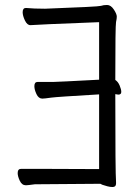

<svg xmlns="http://www.w3.org/2000/svg" viewBox="-20 -734 540 771"><path d="M449 -667Q449 -659 446 -645.5Q443 -632 443 -413Q454 -406 460.5 -390.5Q467 -375 467 -365Q467 -354 455 -354L443 -356Q443 -39 446 -3V3Q446 17 432 17Q422 17 411 14Q400 11 391 8L383 4L120 6Q91 10 84 10Q68 10 59.5 -8Q51 -26 51 -39Q51 -56 65 -56H129Q144 -56 378 -55V-355Q207 -345 186 -342Q158 -338 150 -338Q135 -338 126.5 -356Q118 -374 118 -388Q118 -405 131 -405H195Q209 -405 378 -414V-645Q120 -635 102 -633Q89 -633 80 -652Q71 -671 71 -685Q71 -702 84 -702Q116 -699 161 -699Q376 -707 385.5 -710.5Q395 -714 410 -714Q425 -714 437 -696Q449 -678 449 -667Z"/></svg>

Font: Moon Stars Kai T HW
Style: Regular
Weight: 400
Designer: GuiWonder
Version: Version 1.101